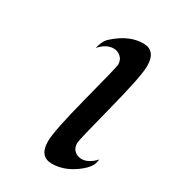

<svg xmlns="http://www.w3.org/2000/svg" viewBox="-123 -506 512 580"><g transform="rotate(30 133.5 -215.5)"><path d="M88.9 -357.9Q94.7 -382.8 106 -395Q110.8 -398.9 118.2 -405.8Q162.1 -441.9 207 -441.9Q251 -441.9 251 -388.2Q251 -352.1 217.5 -221.9Q184.1 -91.8 184.1 -82Q184.1 -64 194.6 -54.9Q205.1 -45.9 219.2 -45.9Q243.2 -45.9 267.1 -71.8Q264.2 -57.6 262.7 -53.7Q261.2 -49.8 255.6 -42Q250 -34.2 237.8 -23.9Q194.8 11.2 148.9 11.2Q105 11.2 105 -42Q105 -78.1 138.9 -209Q172.9 -339.8 172.9 -348.1Q172.9 -364.3 162.4 -374Q151.9 -383.8 137.2 -383.8Q111.8 -383.8 88.9 -357.9Z"/></g></svg>

Font: CMU Classical Serif
Style: Italic
Weight: 500
Italic angle: -14.04°
Version: Version 0.7.0